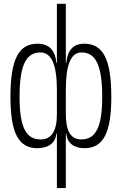

<svg xmlns="http://www.w3.org/2000/svg" viewBox="-20 -752 626 987"><path d="M414.1 9.8C510.7 9.8 552.2 -68.8 552.2 -253.9C552.2 -445.8 510.7 -527.3 413.1 -527.3C357.4 -527.3 326.7 -494.6 320.8 -428.7H318.4V-732.4H272.5V-428.7H270C263.7 -494.6 231.4 -527.3 172.9 -527.3C75.2 -527.3 33.7 -445.8 33.7 -253.9C33.7 -68.8 75.2 9.8 171.9 9.8C227.5 9.8 265.1 -15.6 270 -65.4H272.5V214.8H318.4V-65.4H320.8C325.2 -15.6 361.3 9.8 414.1 9.8ZM272.5 -291V-166C272.5 -78.6 245.6 -35.2 188.5 -35.2C112.8 -35.2 80.6 -100.1 80.6 -253.9C80.6 -414.6 112.8 -482.4 187.5 -482.4C244.1 -482.4 272.5 -419.4 272.5 -291ZM318.4 -166V-291C318.4 -419.4 344.7 -482.4 398.4 -482.4C473.1 -482.4 505.4 -414.6 505.4 -253.9C505.4 -100.1 473.1 -35.2 397.5 -35.2C343.8 -35.2 318.4 -78.6 318.4 -166Z"/></svg>

Font: Cascadia Code PL ExtraLight
Style: Regular
Weight: 200
Monospace: yes
Designer: Aaron Bell
Foundry: Saja Typeworks
Version: Version 2404.023